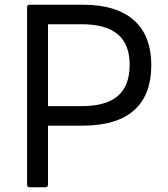

<svg xmlns="http://www.w3.org/2000/svg" viewBox="-20 -771 712 816"><path d="M172 25C180 25 184 21 184 13V-237H332C532 -237 623 -332 623 -494C623 -654 531 -751 332 -751H107C99 -751 95 -747 95 -740V13C95 21 99 25 107 25ZM327 -668C467 -668 531 -609 531 -496C531 -378 467 -320 327 -320H184V-668Z"/></svg>

Font: LINE Seed JP_OTF Regular
Style: Regular
Weight: 400
Designer: LY Corporation & Fontrix & Fontworks
Version: Version 1.002